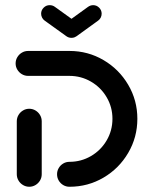

<svg xmlns="http://www.w3.org/2000/svg" viewBox="-20 -713 580 733"><path d="M91.5 -297.8Q104.4 -297.8 115.4 -291.3Q126.3 -284.8 132.8 -273.9Q139.3 -263 139.3 -250V-47.8Q139.3 -34.8 132.8 -23.9Q126.3 -13 115.4 -6.5Q104.4 0 91.9 0Q78.9 0 68 -6.5Q57 -13 50.6 -23.9Q44.1 -34.8 44.1 -47.8V-250Q44.1 -263 50.6 -273.9Q57 -284.8 68 -291.3Q78.9 -297.8 91.5 -297.8ZM197.8 -47.8Q197.8 -60.4 204.1 -71.3Q210.4 -82.2 221.3 -88.7Q232.2 -95.2 245.2 -95.2Q289.6 -95.2 327.4 -117.2Q365.2 -139.3 387.2 -177Q409.3 -214.8 409.3 -259.6Q409.3 -304.1 387.2 -341.7Q365.2 -379.3 327.4 -401.3Q289.6 -423.3 245.2 -423.3H87.4Q74.4 -423.3 63.5 -429.8Q52.6 -436.3 46.1 -447.2Q39.6 -458.1 39.6 -470.7Q39.6 -483.7 46.1 -494.6Q52.6 -505.6 63.5 -512Q74.4 -518.5 87.4 -518.5H245.2Q315.6 -518.5 375 -483.7Q434.4 -448.9 469.4 -389.4Q504.4 -330 504.4 -259.6Q504.4 -188.9 469.4 -129.3Q434.4 -69.6 375 -34.8Q315.6 0 245.2 0Q232.2 0 221.3 -6.5Q210.4 -13 204.1 -23.9Q197.8 -34.8 197.8 -47.8ZM137 -660.7Q137 -674.1 146.7 -683.7Q156.3 -693.3 169.6 -693.3Q180.7 -693.3 189.3 -687L272.2 -627.4Q278.5 -623 282 -615.9Q285.6 -608.9 285.6 -601.1Q285.6 -587.8 275.9 -578.1Q266.3 -568.5 253 -568.5Q241.9 -568.5 233.3 -574.8L150.4 -634.4Q144.1 -638.9 140.6 -645.9Q137 -653 137 -660.7ZM335.6 -693.3Q348.9 -693.3 358.5 -683.7Q368.1 -674.1 368.1 -660.7Q368.1 -653 364.6 -645.9Q361.1 -638.9 354.8 -634.4L271.9 -574.4L233.3 -627L315.9 -686.7Q325.2 -693.3 335.6 -693.3Z"/></svg>

Font: 26F Galaxy Sans Extra Bold
Style: Regular
Weight: 800
Designer: C₂₉H₂₅N₃O₅
Version: Version 1.100